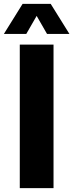

<svg xmlns="http://www.w3.org/2000/svg" viewBox="-53 -970 378 990"><path d="M49 0V-740H223V0ZM-33 -795 63.5 -950H208.5L305 -795H189.5L136 -888L82.5 -795Z"/></svg>

Font: Encode Sans Cnd XBd
Style: Regular
Weight: 800
Width: 3
Designer: Multiple Designers
Foundry: Impallari Type
Version: Version 3.002; ttfautohint (v1.8.3) -l 8 -r 50 -G 200 -x 14 